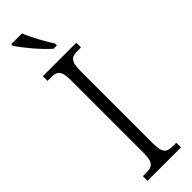

<svg xmlns="http://www.w3.org/2000/svg" viewBox="-314 -928 926 926"><g transform="rotate(-45 149.0 -465.5)"><path d="M165 -771H188V-784C163 -822 127 -886 110 -931H36V-921C57 -886 123 -807 165 -771ZM35 0H263V-32H242C199 -32 181 -43 181 -110V-603C181 -672 199 -682 242 -682H263V-714H35V-682H57C99 -682 117 -672 117 -603V-110C117 -42 99 -32 57 -32H35Z"/></g></svg>

Font: Noto Serif Georgian Condensed Light
Style: Regular
Weight: 300
Width: 3
Designer: Monotype Design Team, Akaki Razmadze
Foundry: Google LLC
Version: Version 2.003